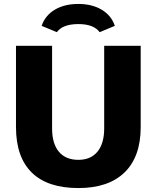

<svg xmlns="http://www.w3.org/2000/svg" viewBox="-20 -944 792 973"><path d="M61 -300V-712H244V-293Q244 -216 278.5 -175Q313 -134 377 -134Q440 -134 474 -175.5Q508 -217 508 -293V-712H693V-300Q693 -150 611.5 -70.5Q530 9 377 9Q221 9 141 -69.5Q61 -148 61 -300ZM562 -813 485 -781Q455 -822 377 -822Q298 -822 268 -781L191 -813Q209 -866 258 -895Q307 -924 377 -924Q446 -924 495 -895Q544 -866 562 -813Z"/></svg>

Font: Muli Black
Style: Regular
Weight: 900
Designer: Vernon Adams
Foundry: Vernon Adams
Version: Version 2.001